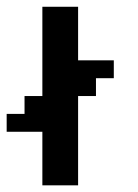

<svg xmlns="http://www.w3.org/2000/svg" viewBox="-20 -556 415 576"><path d="M214.3 -535.7V-375H321.4V-321.4H267.9V-267.9H214.3V0H107.1V-160.7H0V-214.3H53.6V-267.9H107.1V-535.7Z"/></svg>

Font: Jersey 10
Style: Regular
Weight: 400
Designer: Sarah Cadigan-Fried
Version: Version 1.000